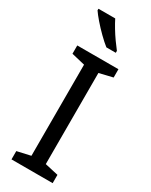

<svg xmlns="http://www.w3.org/2000/svg" viewBox="-241 -993 820 1042"><g transform="rotate(30 169.5 -472.0)"><path d="M298 0H40V-52L124 -71V-642L40 -662V-714H298V-662L214 -642V-71L298 -52ZM145 -944Q156 -922 172.5 -894.5Q189 -867 207.5 -841Q226 -815 241 -796V-784H182Q159 -802 130 -830.5Q101 -859 76.5 -887.5Q52 -916 40 -934V-944Z"/></g></svg>

Font: Noto Sans Tagalog
Style: Regular
Weight: 400
Designer: Monotype Design Team
Foundry: Monotype Imaging Inc.
Version: Version 2.001; ttfautohint (v1.8.4.7-5d5b)